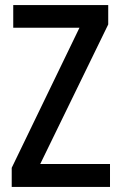

<svg xmlns="http://www.w3.org/2000/svg" viewBox="-20 -785 475 754"><path d="M412 -51H26V-126L292 -676H32V-765H405V-689L138 -141H412Z"/></svg>

Font: Noto Sans Tamil UI Condensed Medium
Style: Regular
Weight: 500
Width: 3
Designer: Jelle Bosma - Monotype Design Team
Foundry: Monotype Imaging Inc.
Version: Version 2.004; ttfautohint (v1.8.4.7-5d5b)